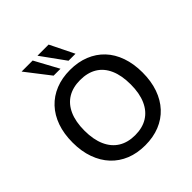

<svg xmlns="http://www.w3.org/2000/svg" viewBox="-244 -1115 1302 1302"><g transform="rotate(-45 407.0 -464.5)"><path d="M407 9Q330 9 268.5 -16Q207 -41 163 -88Q119 -135 95 -202Q71 -269 71 -353Q71 -437 94.5 -503.5Q118 -570 162 -617Q206 -664 268 -689Q330 -714 407 -714Q484 -714 546 -689Q608 -664 652 -617.5Q696 -571 719.5 -504Q743 -437 743 -354Q743 -270 719.5 -203Q696 -136 652 -88.5Q608 -41 546 -16Q484 9 407 9ZM407 -88Q477 -88 526.5 -118.5Q576 -149 602.5 -208.5Q629 -268 629 -353Q629 -439 603 -498Q577 -557 527.5 -587Q478 -617 407 -617Q337 -617 287.5 -587Q238 -557 211.5 -498Q185 -439 185 -353Q185 -268 211.5 -208.5Q238 -149 287.5 -118.5Q337 -88 407 -88ZM444 -765 319 -938H426L511 -765ZM301 -765 167 -938H273L367 -765Z"/></g></svg>

Font: Nunito Sans 8pt SemiBold
Style: Regular
Weight: 600
Version: Version 3.101;gftools[0.9.27]